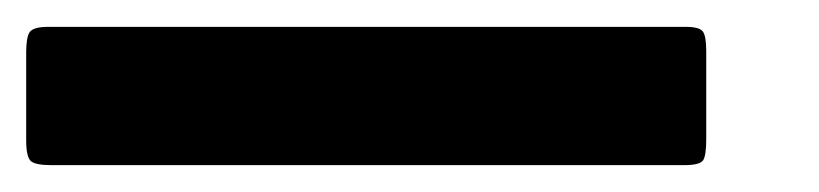

<svg xmlns="http://www.w3.org/2000/svg" viewBox="-30 28 610 143"><path d="M6 48H250.5Q261 48 263.5 51.5Q266 55 266 66V131.5Q266 143.5 263.8 147.2Q261.5 151 249.5 151H8.5Q-4 151 -7.2 147.8Q-10.5 144.5 -10.5 132.5V67Q-10.5 55.5 -7.8 51.8Q-5 48 6 48ZM236 48H480.5Q491 48 493.5 51.5Q496 55 496 66V131.5Q496 143.5 493.8 147.2Q491.5 151 479.5 151H238.5Q226 151 222.8 147.8Q219.5 144.5 219.5 132.5V67Q219.5 55.5 222.2 51.8Q225 48 236 48Z"/></svg>

Font: Besley* Narrow Heavy
Style: Regular
Weight: 800
Width: 4
Designer: Owen Earl
Foundry: indestructible type*
Version: Version 3.000; ttfautohint (v1.8.3)